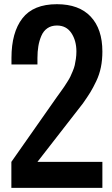

<svg xmlns="http://www.w3.org/2000/svg" viewBox="-20 -904 538 924"><path d="M347.7 -656.2Q347.7 -708.5 323.5 -744.9Q299.3 -781.2 253.9 -781.2Q227.1 -781.2 208 -768.1Q189 -754.9 179 -731.4Q168.9 -708 164.6 -681.9Q160.2 -655.8 160.2 -625V-593.8H35.2V-625Q35.2 -748 87.9 -815.9Q140.6 -883.8 253.9 -883.8Q360.4 -883.8 416.5 -824Q472.7 -764.2 472.7 -656.2Q472.7 -615.7 465.6 -580.6Q458.5 -545.4 443.1 -513.2Q427.7 -481 414.8 -460Q401.9 -439 378.9 -406.2L160.2 -125H472.7V0H34.7V-125L253.9 -437.5Q257.8 -442.9 271 -461.2Q284.2 -479.5 288.6 -486.1Q293 -492.7 303.7 -509.5Q314.5 -526.4 318.6 -535.4Q322.8 -544.4 329.8 -561Q336.9 -577.6 339.8 -590.6Q342.8 -603.5 345.2 -620.8Q347.7 -638.2 347.7 -656.2Z"/></svg>

Font: OswaldRegular
Style: Regular
Weight: 400
Designer: vernon adams
Foundry: vernon adams
Version: Version 1.000